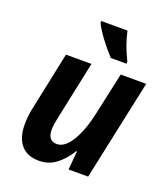

<svg xmlns="http://www.w3.org/2000/svg" viewBox="-141 -866 855 976"><g transform="rotate(20 286.5 -378.0)"><path d="M52 -140Q52 -189 65 -244L128 -544H266L198 -222Q190 -184 190 -162Q190 -101 239 -101Q282 -101 318 -160.5Q354 -220 375 -318L424 -544H562L446 0H340L349 -101H345Q313 -49 273.5 -19.5Q234 10 183 10Q118 10 85 -29.5Q52 -69 52 -140ZM238 -756V-766H380Q396 -692 433 -618V-606H348Q317 -639 285 -681.5Q253 -724 238 -756Z"/></g></svg>

Font: Noto Sans Display
Style: Bold Italic
Weight: 700
Italic angle: -12°
Designer: Monotype Design team
Foundry: Monotype Imaging Inc.
Version: Version 1.000